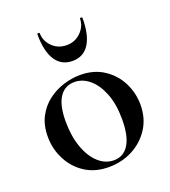

<svg xmlns="http://www.w3.org/2000/svg" viewBox="-121 -717 727 820"><g transform="rotate(-20 243.0 -307.5)"><path d="M235 13Q173 13 128 -16Q83 -45 58 -93.5Q33 -142 33 -198Q33 -250 53 -288Q73 -326 105.5 -350.5Q138 -375 176.5 -387Q215 -399 252 -399Q315 -399 360 -369Q405 -339 428.5 -292Q452 -245 452 -192Q452 -130 422 -84Q392 -38 343 -12.5Q294 13 235 13ZM265 -7Q309 -7 333 -45.5Q357 -84 357 -160Q357 -229 337.5 -278Q318 -327 287 -353Q256 -379 219 -379Q175 -379 151 -342.5Q127 -306 127 -233Q127 -167 145 -116Q163 -65 194.5 -36Q226 -7 265 -7ZM141 -624Q141 -628 146.5 -628Q152 -628 152 -626Q152 -591 178 -564.5Q204 -538 244 -538Q282 -538 308.5 -564.5Q335 -591 335 -626Q335 -628 340.5 -628Q346 -628 346 -624Q346 -547 320 -506.5Q294 -466 244 -466Q194 -466 167.5 -506.5Q141 -547 141 -624Z"/></g></svg>

Font: Cormorant Garamond Light SemiBold
Style: Regular
Weight: 600
Version: Version 4.001